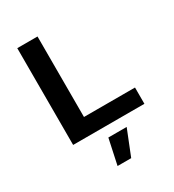

<svg xmlns="http://www.w3.org/2000/svg" viewBox="-212 -777 1025 1134"><g transform="rotate(-30 300.5 -210.5)"><path d="M224 -111H572V0H86V-660H224ZM413 66 344 239H251L288 66Z"/></g></svg>

Font: Work Sans SemiBold
Style: Regular
Weight: 600
Designer: Wei Huang
Foundry: Wei Huang
Version: Version 2.010; ttfautohint (v1.8.3)